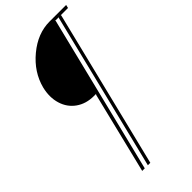

<svg xmlns="http://www.w3.org/2000/svg" viewBox="-305 -871 1112 1112"><g transform="rotate(-45 251.0 -314.5)"><path d="M502 -810.1 497.1 -790H438L439 -787.1L200.2 181.2H180.2L418.9 -787.1L421.9 -790H391.1L394 -787.1L154.8 181.2H133.8L256.8 -319.8L261.2 -323.2H243.2Q179.2 -323.2 133.5 -355.5Q87.9 -387.7 70.8 -443.6Q53.7 -499.5 69.8 -565.9Q95.7 -666.5 182.4 -738.3Q269 -810.1 366.2 -810.1Z"/></g></svg>

Font: Sinkin Sans 100 Thin Italic
Style: Regular
Weight: 100
Italic angle: -112°
Designer: Keith Bates
Foundry: K-Type
Version: Sinkin Sans (version 1.0)  by Keith Bates   •   © 2014   www